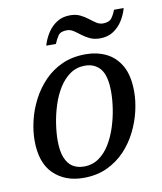

<svg xmlns="http://www.w3.org/2000/svg" viewBox="-83 -801 741 879"><g transform="rotate(-10 287.0 -362.0)"><path d="M235 10Q150 10 96.5 -41.5Q43 -93 43 -197Q43 -241 54.5 -289.5Q66 -338 89.5 -383.5Q113 -429 148.5 -466Q184 -503 232 -524.5Q280 -546 341 -546Q394 -546 437 -525Q480 -504 505.5 -458.5Q531 -413 531 -339Q531 -296 520 -248.5Q509 -201 486 -155Q463 -109 428 -72Q393 -35 345 -12.5Q297 10 235 10ZM246 -41Q285 -41 315 -62Q345 -83 366 -117.5Q387 -152 400.5 -193.5Q414 -235 420.5 -277.5Q427 -320 427 -356Q427 -431 401 -463Q375 -495 329 -495Q290 -495 260 -474Q230 -453 208.5 -418.5Q187 -384 173.5 -342Q160 -300 153.5 -257.5Q147 -215 147 -179Q147 -129 159.5 -98.5Q172 -68 194 -54.5Q216 -41 246 -41ZM420 -606Q393 -606 373 -615.5Q353 -625 337 -637.5Q321 -650 306.5 -659.5Q292 -669 276 -669Q246 -669 235 -652.5Q224 -636 216 -616H171Q180 -647 197 -673.5Q214 -700 240 -717Q266 -734 302 -734Q329 -734 348.5 -724.5Q368 -715 384 -702.5Q400 -690 414.5 -680.5Q429 -671 445 -671Q474 -671 486 -687.5Q498 -704 505 -724H550Q542 -694 525 -667Q508 -640 482 -623Q456 -606 420 -606Z"/></g></svg>

Font: Noto Serif
Style: Italic
Weight: 400
Italic angle: -12°
Designer: Monotype Design Team
Foundry: Monotype Imaging Inc.
Version: Version 2.013